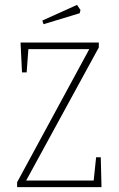

<svg xmlns="http://www.w3.org/2000/svg" viewBox="-20 -765 485 785"><path d="M50 -20 345 -564H96L89 -469H70L64 -591H384V-571L87 -27H363L373 -122H392L395 0H50ZM153 -681 295 -745 309 -724 306 -711 158 -666Z"/></svg>

Font: Grenze Thin
Style: Regular
Weight: 250
Designer: Renata Polastri
Foundry: Omnibus-Type
Version: Version 1.002; ttfautohint (v1.8)